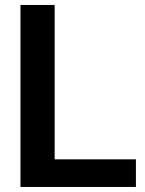

<svg xmlns="http://www.w3.org/2000/svg" viewBox="-20 -740 572 760"><path d="M61 -720.3H196.3V-109.3H518V0H61Z"/></svg>

Font: FreesentationVF
Style: Regular
Weight: 400
Designer: glyphs from Roboto by Christian Robertson / Hangul glyphs from Noto Sans CJK(Source Han Sans) by Jang Soo-young and Kang
Foundry: PT&
Version: Version 2.001;Glyphs 3.3.1 (3343)